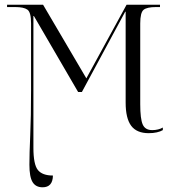

<svg xmlns="http://www.w3.org/2000/svg" viewBox="-20 -556 733 816"><path d="M161 240Q132 240 118.5 218Q105 196 105 144Q105 97 108.5 19Q112 -59 112 -172V-457Q112 -504 96.5 -515Q81 -526 45 -526H10V-536H163L347 -223L518 -536H660V-526H643Q605 -526 590.5 -514.5Q576 -503 576 -456V-113Q576 -51 586.5 -27Q597 -3 627 -3Q640 -3 652 -6Q664 -9 672 -14V-3Q662 3 646.5 6.5Q631 10 612 10Q561 10 537.5 -21.5Q514 -53 514 -120V-506H512L328 -165H312L124 -488H122V72Q122 143 141 166.5Q160 190 205 190Q204 240 161 240Z"/></svg>

Font: Noto Serif Display SemiCondensed Light
Style: Regular
Weight: 300
Width: 4
Designer: Monotype Design Team
Foundry: Monotype Imaging Inc.
Version: Version 2.009